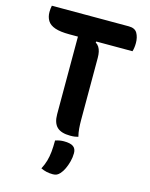

<svg xmlns="http://www.w3.org/2000/svg" viewBox="-137 -786 874 1122"><g transform="rotate(15 300.0 -225.0)"><path d="M34 -700H500Q537 -700 551 -675.5Q565 -651 565 -616Q565 -601 563 -587.5Q561 -574 558 -565H176Q121 -565 89 -576Q57 -587 43.5 -609Q30 -631 30 -661Q30 -672 31 -681Q32 -690 34 -700ZM382 0Q371 3 360.5 4.5Q350 6 334 6Q279 6 253.5 -18.5Q228 -43 228 -96Q228 -158 228 -219.5Q228 -281 228 -342Q228 -403 228 -465Q228 -527 228 -589H347L337 -559Q350 -551 357.5 -539Q365 -527 368.5 -511Q372 -495 372 -475Q372 -412 372 -349.5Q372 -287 372 -224Q372 -161 372 -98Q372 -74 374 -48.5Q376 -23 382 0ZM256 56Q271 51 283 49Q295 47 308 47Q347 47 364.5 59.5Q382 72 382 99Q382 124 375.5 149Q369 174 359 195.5Q349 217 336 231Q327 241 317.5 245.5Q308 250 294 250Q273 250 255.5 246Q238 242 221 234Q235 207 242.5 181Q250 155 253 125Q256 95 256 56Z"/></g></svg>

Font: Recursive Monospace Casual
Style: Bold
Weight: 700
Version: Version 1.047